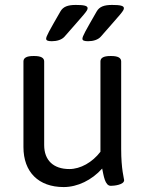

<svg xmlns="http://www.w3.org/2000/svg" viewBox="-20 -752 597 778"><path d="M287 -732C255 -732 236 -725 225 -706C179 -626 167 -605 167 -595C167 -588 174 -585 190 -585C211 -585 230 -591 241 -603C325 -699 335 -708 335 -719C335 -729 319 -732 287 -732ZM434 -732C402 -732 383 -725 372 -706C326 -626 314 -605 314 -595C314 -588 321 -585 337 -585C358 -585 377 -591 388 -603C472 -699 482 -708 482 -719C482 -729 466 -732 434 -732ZM431 -525H427C399 -525 387 -517 387 -503V-137C354 -94 306 -67 261 -67C196 -67 159 -103 159 -164V-503C159 -517 147 -525 119 -525H115C87 -525 75 -517 75 -503V-156C75 -55 136 6 238 6C294 6 352 -22 394 -69C400 -41 405 1 429 1C442 1 483 -3 483 -22C483 -27 471 -66 471 -148V-503C471 -517 459 -525 431 -525Z"/></svg>

Font: Asap
Style: Regular
Weight: 400
Designer: Pablo Cosgaya
Foundry: Pablo Cosgaya
Version: Version 1.007;PS 001.007;hotconv 1.0.70;makeotf.lib2.5.58329